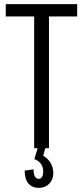

<svg xmlns="http://www.w3.org/2000/svg" viewBox="-20 -720 403 933"><path d="M355 -700V-640H182L218 -679V0H146V-679L179 -640H8V-700ZM169 193Q136 193 118 171.5Q100 150 100 109L143 103Q143 126 149.5 137.5Q156 149 168 149Q179 149 184.5 139.5Q190 130 190 114Q190 92 179.5 77Q169 62 147 53L163 0H200L190 37Q213 50 226 72Q239 94 239 121Q239 153 219 173Q199 193 169 193Z"/></svg>

Font: Pathway Extreme Condensed Light
Style: Regular
Weight: 300
Width: 3
Version: Version 1.001;gftools[0.9.26]